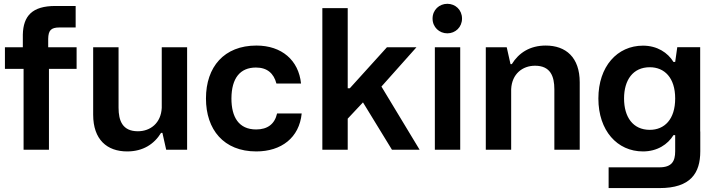

<svg xmlns="http://www.w3.org/2000/svg" viewBox="-20 -772 3677 990"><path d="M97.7 -593.8V-528.3H5.4V-417H101.6V0H232.4V-417H375V-528.3H228.5V-571.8C229.5 -614.3 241.7 -630.4 287.1 -630.4H370.1V-741.2H265.6C145.5 -741.2 100.1 -689.5 97.7 -593.8Z M836.9 0H944.8V-528.3H814V-225.6V-215.8C810.1 -137.2 755.4 -95.2 690.9 -95.2C611.3 -95.2 591.3 -149.9 591.3 -216.8V-528.3H460.4V-180.7C460.4 -52.2 531.7 8.8 635.7 8.8C717.3 8.8 774.9 -28.8 810.5 -86.9H817.4Z M1301.3 8.8C1430.7 8.8 1523.4 -62 1535.6 -187H1408.7C1396.5 -132.3 1359.4 -104.5 1300.8 -104.5C1210.9 -104.5 1173.3 -168.5 1173.3 -264.2C1173.8 -370.1 1218.8 -423.8 1299.8 -423.8C1357.4 -423.8 1391.6 -394 1405.3 -341.3H1532.2C1520 -461.4 1432.6 -537.1 1302.2 -537.1C1135.7 -537.1 1042 -427.2 1042 -264.2C1042 -104 1133.3 8.8 1301.3 8.8Z M2001 0H2143.6L1946.8 -325.7L2127.4 -528.3H1975.1L1783.7 -316.9H1772.9V-730H1642.1V0H1772.9V-160.2L1851.6 -244.1Z M2222.2 -528.3V0H2353V-528.3ZM2210.4 -676.3C2210.4 -631.8 2245.1 -600.1 2286.6 -600.1C2328.1 -600.1 2362.3 -631.8 2362.3 -676.3C2362.3 -721.2 2328.1 -752.4 2286.6 -752.4C2245.1 -752.4 2210.4 -721.2 2210.4 -676.3Z M2592.8 -528.3H2484.9V0H2615.7V-302.7V-312.5C2619.6 -391.1 2674.3 -433.1 2738.8 -433.1C2818.4 -433.1 2838.4 -378.4 2838.4 -311.5V0H2969.2V-347.7C2969.2 -476.1 2897.9 -537.1 2793.9 -537.1C2712.4 -537.1 2654.8 -499.5 2619.1 -441.4H2612.3Z M3118.2 197.8H3379.9C3541.5 198.2 3590.8 120.1 3590.8 8.3V-94.2H3590.3V-528.8H3472.2L3461.4 -452.6H3452.6C3423.3 -500.5 3368.7 -536.6 3295.4 -536.6C3162.6 -536.6 3065.4 -429.2 3065.4 -264.2C3065.4 -264.2 3065.4 -263.7 3065.4 -263.7C3065.4 -98.6 3162.6 8.8 3295.4 8.8C3368.7 8.8 3423.3 -27.3 3452.6 -75.2H3461.4V8.3C3461.4 59.1 3444.3 90.8 3379.9 90.8H3118.2ZM3197.8 -264.2C3197.8 -358.9 3243.2 -425.3 3330.6 -425.3C3405.8 -425.3 3461.4 -371.6 3461.4 -264.2C3461.4 -156.2 3405.8 -102.5 3330.6 -102.5C3243.2 -102.5 3197.8 -168.9 3197.8 -264.2Z"/></svg>

Font: Wand UI Pro Bold
Style: Regular
Weight: 700
Designer: Andreas Faust
Version: Version 1.003;FEAKit 1.0